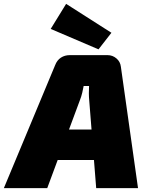

<svg xmlns="http://www.w3.org/2000/svg" viewBox="-69 -976 767 996"><path d="M489 -690Q515 -690 535 -673Q555 -656 558 -630L647 0H430L394 -453Q392 -473 392 -492Q392 -511 393 -530H365Q362 -514 357.5 -494.5Q353 -475 345 -455L176 0H-49L217 -638Q227 -664 247 -677Q267 -690 293 -690ZM522 -304 504 -146H141L160 -304ZM274 -956 509 -806 442 -720 194 -826Z"/></svg>

Font: Exo 2 Black
Style: Italic
Weight: 900
Italic angle: -8°
Designer: Natanael Gama
Foundry: Natanael Gama
Version: Version 2.010